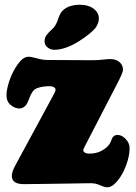

<svg xmlns="http://www.w3.org/2000/svg" viewBox="-20 -772 573 808"><path d="M313 -599.1Q255.4 -562.5 208.5 -562.5Q192.4 -562.5 179.9 -572.8Q167.5 -583 167.5 -597.7Q167.5 -612.3 175.5 -623.8Q183.6 -635.3 201.2 -650.9Q213.9 -662.1 222.7 -686.8Q231.4 -711.4 235.8 -717.8Q259.8 -752 316.9 -752Q352.1 -752 374 -735.4Q396 -718.8 396 -694.3Q396 -673.3 380.9 -653.3Q361.3 -629.9 313 -599.1ZM165.5 2Q155.3 2 126.5 2.4Q97.7 2.9 80.6 2.9Q29.8 2.9 29.8 -31.7Q29.8 -49.3 45.4 -77.6L205.1 -372.6Q213.9 -389.2 213.9 -394.5Q213.9 -400.4 207.5 -404.8Q201.2 -409.2 189.5 -409.2Q158.7 -409.2 137.2 -401.4Q124 -396.5 116.5 -385.3Q108.9 -374 102.8 -357.2Q96.7 -340.3 91.3 -332.5Q86.9 -325.2 78.6 -320.3Q70.3 -315.4 62.5 -315.4Q42.5 -315.4 24.9 -330.1Q7.3 -344.7 7.3 -371.6Q7.3 -396 20 -433.6Q32.7 -471.2 55.2 -502.2Q77.6 -533.2 99.6 -533.2Q111.3 -533.2 136 -526.4Q160.6 -519.5 181.6 -519.5Q205.6 -519.5 284.2 -519Q362.8 -518.6 371.6 -518.6Q392.1 -518.6 412.1 -521Q432.1 -523.4 444.3 -523.4Q468.3 -523.4 482.9 -510.7Q497.6 -498 497.6 -478Q497.6 -468.3 479.5 -432.1L335.4 -153.3Q330.6 -144.5 330.6 -139.2Q330.6 -133.3 337.6 -129.4Q344.7 -125.5 354 -125.5Q381.8 -125.5 400.9 -134.3Q439.9 -152.3 449.2 -183.6Q455.6 -204.1 475.1 -204.1Q492.7 -204.1 509 -187Q525.4 -169.9 525.4 -148.9Q525.4 -116.2 511.2 -77.4Q497.1 -38.6 474.6 -11.2Q452.1 16.1 431.6 16.1Q419.9 16.1 401.4 7.6Q382.8 -1 361.8 -1Q343.3 -1 265.4 0.5Q187.5 2 165.5 2Z"/></svg>

Font: Cooper* Black
Style: Regular
Weight: 900
Designer: Owen Earl
Foundry: indestructible type*
Version: Version 0.001